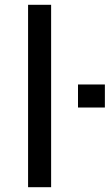

<svg xmlns="http://www.w3.org/2000/svg" viewBox="-20 -780 457 800"><path d="M305 -332H417V-428H305ZM193 0V-760H97V0Z"/></svg>

Font: LXGW Marker Gothic
Style: Regular
Weight: 400
Version: Version 1.001